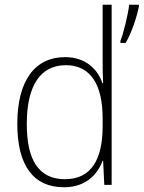

<svg xmlns="http://www.w3.org/2000/svg" viewBox="-20 -780 606 810"><path d="M250 10C341 10 391 -43 413 -102H415L420 0H451V-760H413V-530C413 -498 413 -464 415 -429H412C392 -489 340 -539 255 -539C127 -539 53 -440 53 -257C53 -83 120 10 250 10ZM566 -752V-760H525C521 -722 500 -635 488 -608V-599H510C535 -640 557 -708 566 -752ZM254 -24C143 -24 93 -105 93 -257C93 -420 151 -505 258 -505C362 -505 413 -423 413 -281V-248C413 -107 365 -24 254 -24Z"/></svg>

Font: Noto Sans Myanmar UI SemiCondensed ExtraLight
Style: Regular
Weight: 200
Width: 4
Designer: Monotype Design Team
Foundry: Monotype Imaging Inc.
Version: Version 2.103